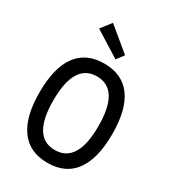

<svg xmlns="http://www.w3.org/2000/svg" viewBox="-215 -1007 1010 1130"><g transform="rotate(30 290.0 -441.5)"><path d="M290 12Q168 12 105.5 -73.5Q43 -159 43 -325Q43 -492 105.5 -577Q168 -662 290 -662Q412 -662 474.5 -577Q537 -492 537 -325Q537 -159 474.5 -73.5Q412 12 290 12ZM290 -75Q443 -75 443 -325Q443 -575 290 -575Q137 -575 137 -325Q137 -75 290 -75ZM333 -716 159 -825 213 -895 370 -765Z"/></g></svg>

Font: Sometype Mono Medium
Style: Regular
Weight: 500
Monospace: yes
Designer: Ryoichi Tsunekawa
Foundry: Dharma Type
Version: Version 1.000; ttfautohint (v1.8.3)